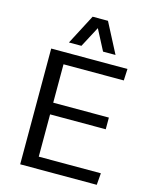

<svg xmlns="http://www.w3.org/2000/svg" viewBox="-137 -1048 914 1139"><g transform="rotate(15 319.5 -478.5)"><path d="M99.1 0V-710.9H567.4L564 -639.6H193.8V-403.8H535.6V-332H193.8V-72.3H575.2L569.3 0ZM191.4 -772.9 287.6 -957H381.8L477.5 -772.9H400.9L335 -899.4L268.1 -772.9Z"/></g></svg>

Font: Comme
Style: Regular
Weight: 400
Designer: Vernon Adams
Foundry: Vernon Adams
Version: Version 1.000;gftools[0.9.27]